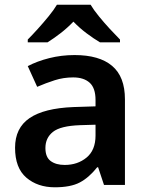

<svg xmlns="http://www.w3.org/2000/svg" viewBox="-20 -786 628 816"><path d="M297 -552Q402 -552 456.5 -506Q511 -460 511 -364V0H422L397 -75H393Q358 -31 319 -10.5Q280 10 213 10Q140 10 92 -31Q44 -72 44 -158Q44 -242 105.5 -284Q167 -326 292 -331L386 -334V-361Q386 -412 361 -434.5Q336 -457 291 -457Q250 -457 212.5 -445Q175 -433 138 -417L98 -505Q138 -526 189.5 -539Q241 -552 297 -552ZM320 -254Q237 -251 205 -225.5Q173 -200 173 -157Q173 -118 195.5 -101.5Q218 -85 255 -85Q310 -85 348 -116.5Q386 -148 386 -210V-256ZM365 -766Q378 -744 400.5 -716.5Q423 -689 447 -663Q471 -637 490 -618V-606H405Q378 -622 348 -644.5Q318 -667 292 -694Q266 -667 237.5 -645Q209 -623 182 -606H98V-618Q117 -637 140.5 -663Q164 -689 186.5 -716.5Q209 -744 222 -766Z"/></svg>

Font: Noto Sans Gujarati SemiBold
Style: Regular
Weight: 600
Designer: Jelle Bosma - Monotype Design Team, Universal Thirst
Foundry: Monotype Imaging Inc.
Version: Version 2.106; ttfautohint (v1.8.4.7-5d5b)